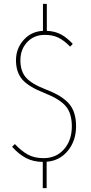

<svg xmlns="http://www.w3.org/2000/svg" viewBox="-20 -831 470 997"><path d="M375 -175.8Q375 -100.1 332.3 -48.1Q289.6 3.9 222.2 8.8V146H202.1V9.8Q152.3 9.3 114.5 -10.7Q76.7 -30.8 43 -68.8L57.1 -83Q90.8 -46.9 124.8 -28.3Q158.7 -9.8 206.1 -9.8Q272 -9.8 312.5 -56.2Q353 -102.5 353 -174.8Q353 -242.2 321.8 -279.3Q290.5 -316.4 212.9 -347.2Q129.9 -379.4 96.4 -417.5Q63 -455.6 63 -518.1Q63 -578.6 102.3 -623Q141.6 -667.5 203.1 -670.9V-811H223.1V-670.9Q266.1 -668.9 297.1 -652.1Q328.1 -635.3 357.9 -603L344.2 -588.9Q313.5 -620.6 283.4 -635.3Q253.4 -649.9 212.9 -649.9Q156.2 -649.9 121.1 -612.1Q85.9 -574.2 85.9 -518.1Q85.9 -460.9 115.5 -427.7Q145 -394.5 221.2 -365.2Q302.7 -334 338.9 -292Q375 -250 375 -175.8Z"/></svg>

Font: Fira Sans Compressed Thin
Style: Regular
Weight: 100
Width: 1
Designer: Carrois Corporate & Edenspiekermann AG
Foundry: Carrois Corporate GbR & Edenspiekermann AG
Version: Version 4.203;PS 004.203;hotconv 1.0.88;makeotf.lib2.5.64775